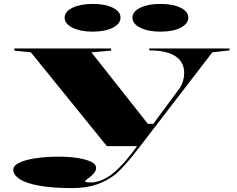

<svg xmlns="http://www.w3.org/2000/svg" viewBox="-20 -748 1215 983"><path d="M350 215Q247 215 179.5 202.5Q112 190 80 168.5Q48 147 48 121Q48 104 67.5 91.5Q87 79 120 70.5Q153 62 194.5 58Q236 54 279 54Q331 54 374.5 60.5Q418 67 445 79.5Q472 92 472 112Q472 123 464.5 134Q457 145 440 159Q428 167 422 172.5Q416 178 416 181Q416 186 445 186Q474 186 506 172Q538 158 567 132Q598 105 625.5 72.5Q653 40 682 0H527L138 -480L53 -489V-500H549V-489L448 -480L737 -114H765L900 -297Q911 -313 917 -333Q923 -353 923 -374Q923 -401 912.5 -422.5Q902 -444 880 -459Q858 -474 824.5 -482Q791 -490 744 -490V-500H1155V-490L1067 -480L698 0Q657 54 625 90Q593 126 573 143Q532 176 477.5 195.5Q423 215 350 215ZM801 -728Q865 -728 904.5 -708.5Q944 -689 944 -658Q944 -626 904.5 -606Q865 -586 801 -586Q739 -586 698.5 -606Q658 -626 658 -658Q658 -689 698.5 -708.5Q739 -728 801 -728ZM454 -728Q518 -728 557.5 -708.5Q597 -689 597 -658Q597 -626 557.5 -606Q518 -586 454 -586Q392 -586 351.5 -606Q311 -626 311 -658Q311 -689 351.5 -708.5Q392 -728 454 -728Z"/></svg>

Font: Kalnia Expanded Medium
Style: Regular
Weight: 500
Width: 7
Designer: Frida Medrano
Foundry: Frida Medrano
Version: Version 1.105